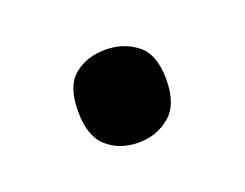

<svg xmlns="http://www.w3.org/2000/svg" viewBox="-42 -492 357 280"><g transform="rotate(-20 136.5 -352.0)"><path d="M68 -353Q68 -392 87.5 -408Q107 -424 136 -424Q164 -424 184.5 -408Q205 -392 205 -353Q205 -314 184.5 -297Q164 -280 136 -280Q107 -280 87.5 -297Q68 -314 68 -353Z"/></g></svg>

Font: Noto Sans Myanmar Medium
Style: Regular
Weight: 500
Designer: Monotype Design Team
Foundry: Monotype Imaging Inc.
Version: Version 2.107; ttfautohint (v1.8.4.7-5d5b)